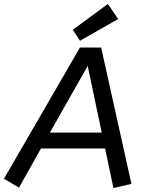

<svg xmlns="http://www.w3.org/2000/svg" viewBox="-48 -940 731 970"><path d="M-28 -37 356 -700H463L616 -11L525 10L483 -190H159L48 8ZM204 -270H466L395 -607ZM320 -790 497 -920 549 -844 356 -734Z"/></svg>

Font: ABeeZee
Style: Italic
Weight: 400
Italic angle: -10°
Designer: Anja Meiners
Foundry: Anja Meiners
Version: Version 1.003; ttfautohint (v1.8.3)